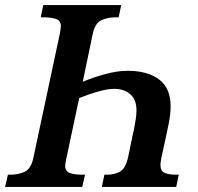

<svg xmlns="http://www.w3.org/2000/svg" viewBox="-41 -734 778 754"><path d="M-21 0 -10 -48H1Q31 -48 56 -59.5Q81 -71 90 -114L194 -602Q195 -609 196.5 -617.5Q198 -626 198 -630Q198 -653 179 -659.5Q160 -666 131 -666H119L129 -714H435L425 -666H413Q382 -666 357 -654.5Q332 -643 323 -600L284 -413Q303 -421 332 -431Q361 -441 395 -448.5Q429 -456 464 -456Q541 -455 585 -421Q629 -387 629 -317Q629 -284 621.5 -248.5Q614 -213 610 -193L593 -116Q592 -110 590.5 -101Q589 -92 589 -87Q589 -62 606 -55Q623 -48 649 -48H661L651 0H359L369 -48H380Q408 -48 430 -60Q452 -72 462 -116L478 -194Q481 -206 485 -225.5Q489 -245 492 -265.5Q495 -286 495 -300Q495 -343 470.5 -364Q446 -385 409 -385Q386 -385 359.5 -378.5Q333 -372 309 -363.5Q285 -355 270 -349L220 -114Q218 -105 216.5 -96.5Q215 -88 215 -84Q215 -61 233 -54.5Q251 -48 280 -48H293L282 0Z"/></svg>

Font: Noto Serif SemiCondensed SemiBold
Style: Italic
Weight: 600
Width: 4
Italic angle: -12°
Designer: Monotype Design Team
Foundry: Monotype Imaging Inc.
Version: Version 2.014; ttfautohint (v1.8.4.7-5d5b)